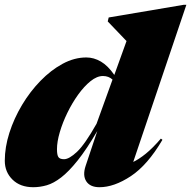

<svg xmlns="http://www.w3.org/2000/svg" viewBox="-28 -767 798 802"><path d="M650.5 -183Q588.5 -77.5 518.5 -31.2Q448.5 15 387.5 15Q348.5 15 332.5 -9.5Q316.5 -34 329.5 -73.5L378.5 -220Q333.5 -143 296.2 -96.5Q259 -50 227.5 -25.8Q196 -1.5 167.5 6.8Q139 15 111 15Q56.5 15 24.2 -16.8Q-8 -48.5 -8 -95.5Q-8 -152 11.2 -212.2Q30.5 -272.5 64 -328.5Q97.5 -384.5 141 -429.2Q184.5 -474 233.5 -500.5Q282.5 -527 332.5 -527Q364 -527 393.5 -509.8Q423 -492.5 449.5 -454L500.5 -595.5L422 -677.5L426 -694L739.5 -747H750.5L528.5 -90.5Q552.5 -102 580.8 -124.8Q609 -147.5 644 -188ZM210 -144Q210 -119.5 216 -110.8Q222 -102 239.5 -102Q261 -102 294 -133.2Q327 -164.5 375.5 -250.5L442 -434.5Q426 -449.5 402 -449.5Q377 -449.5 350.2 -428Q323.5 -406.5 298.5 -371.8Q273.5 -337 253.5 -296Q233.5 -255 221.8 -215Q210 -175 210 -144Z"/></svg>

Font: Newsreader Display ExtraBold
Style: Italic
Weight: 800
Italic angle: -17°
Designer: Hugues Gentile
Foundry: Production Type
Version: Version 1.001